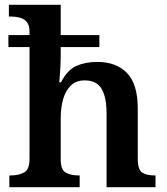

<svg xmlns="http://www.w3.org/2000/svg" viewBox="-20 -780 695 800"><path d="M19 0V-49H24Q57 -49 80 -61Q103 -73 103 -119V-584H15V-634H103V-648Q103 -675 91.5 -688.5Q80 -702 62.5 -706.5Q45 -711 28 -711H17V-760H233V-634H394V-584H233V-548Q233 -525 231.5 -499Q230 -473 228.5 -455Q227 -437 227 -437H234Q261 -489 298.5 -505.5Q336 -522 385 -522Q465 -522 509.5 -475.5Q554 -429 554 -328V-120Q554 -73 572.5 -61Q591 -49 625 -49H628V0H424V-309Q424 -374 403.5 -409.5Q383 -445 333 -445Q297 -445 275 -423.5Q253 -402 243 -366.5Q233 -331 233 -287V-115Q233 -72 254.5 -60.5Q276 -49 309 -49H312V0Z"/></svg>

Font: Noto Serif Thai SemiBold
Style: Regular
Weight: 600
Designer: Monotype Design Team
Foundry: Monotype Imaging Inc.
Version: Version 2.001; ttfautohint (v1.8.4.7-5d5b)